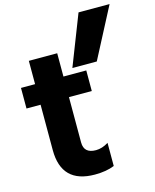

<svg xmlns="http://www.w3.org/2000/svg" viewBox="-137 -1011 925 1143"><g transform="rotate(-15 325.0 -440.0)"><path d="M11.7 -446.3V-573.2H98.6V-716.8H273.4V-573.2H414.1V-446.3H273.4V-167Q273.4 -99.6 347.7 -99.6Q385.7 -99.6 424.8 -124V18.6Q375 39.1 304.7 39.1Q98.6 39.1 98.6 -167V-446.3ZM337.9 -608.4 459 -918.9H650.4L488.3 -608.4Z"/></g></svg>

Font: GenEi M Gothic v2 Heavy
Style: Regular
Weight: 800
Version: Version 2.0